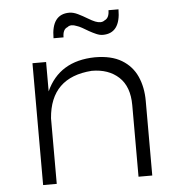

<svg xmlns="http://www.w3.org/2000/svg" viewBox="-52 -773 756 821"><g transform="rotate(-5 326.0 -362.0)"><path d="M568.5 0H509.5V-307Q509.5 -387 465.5 -427.8Q421.5 -468.5 349.5 -468.5Q172 -456 158.5 -281.5V0H100V-523H158.5V-397Q215 -522.5 367.5 -525Q438.5 -525 482.8 -498.2Q527 -471.5 547.8 -425.2Q568.5 -379 568.5 -320.5ZM410.5 -617.5Q397.5 -617.5 382.5 -624Q367.5 -630.5 352.8 -638.8Q338 -647 325 -655Q311.5 -662.5 302.5 -665Q290.5 -670 281 -670Q270 -670 262.5 -663.5Q242 -656 242 -621.5H199Q199 -724.5 275.5 -724.5Q292.5 -724.5 312.5 -714.8Q332.5 -705 351.5 -693.5Q370.5 -682 382.8 -677.2Q395 -672.5 404.5 -672.5Q415.5 -672.5 423 -678.5Q443.5 -687 443.5 -720.5H486.5Q486.5 -617.5 410.5 -617.5Z"/></g></svg>

Font: Argentum Novus Light
Style: Regular
Weight: 300
Designer: Julieta Ulanovsky (font) & Cristiano Sobral (main changes)
Foundry: Julieta Ulanovsky (font) & Cristiano Sobral (main changes)
Version: Version 3.00;November 27, 2020;FontCreator 13.0.0.2655 64-bi